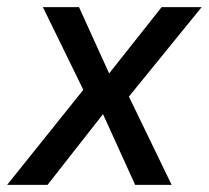

<svg xmlns="http://www.w3.org/2000/svg" viewBox="-35 -517 584 537"><path d="M-15 0 211 -282 217 -227 85 -497H186L271 -310H269L417 -497H529L311 -229L310 -279L445 0H343L253 -198L254 -199L98 0Z"/></svg>

Font: Nunito Sans 7pt SemiCondensed Medium
Style: Italic
Weight: 500
Width: 4
Italic angle: -9°
Designer: Vernon Adams
Foundry: Vernon Adams
Version: Version 3.101;gftools[0.9.27]